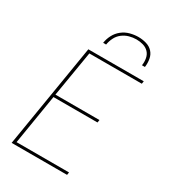

<svg xmlns="http://www.w3.org/2000/svg" viewBox="-226 -1068 1052 1182"><g transform="rotate(30 300.0 -477.5)"><path d="M51 0 172 -735H566L563 -716H190L136 -392H449L446 -373H133L75 -19H448L445 0ZM231 -815Q235 -844 249.5 -872Q264 -900 288.5 -919.5Q313 -939 343 -947Q373 -955 402 -955Q431 -955 458.5 -947Q486 -939 504 -919.5Q522 -900 527 -872Q532 -844 528 -815H507Q511 -840 506.5 -864.5Q502 -889 486.5 -905.5Q471 -922 447.5 -929Q424 -936 399 -936Q374 -936 348.5 -929Q323 -922 301.5 -905.5Q280 -889 268 -864.5Q256 -840 252 -815Z"/></g></svg>

Font: Iosevka SS04 Th Ex Obl
Style: Regular
Weight: 100
Width: 7
Italic angle: -9°
Monospace: yes
Designer: Belleve Invis
Foundry: Belleve Invis
Version: Version 19.0.0; ttfautohint (v1.8.4)